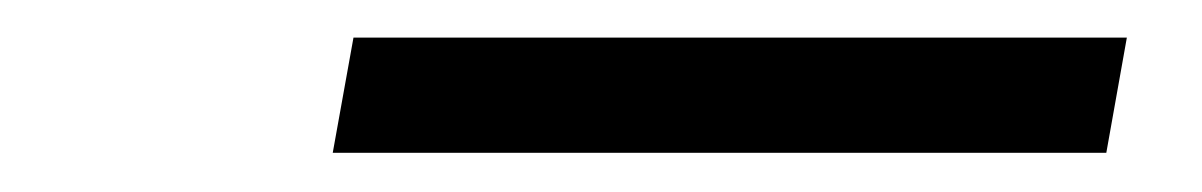

<svg xmlns="http://www.w3.org/2000/svg" viewBox="-20 -689 626 100"><path d="M153.3 -609.4H556.2L566.9 -669.4H164.1Z"/></svg>

Font: Cascadia Code NF Light
Style: Italic
Weight: 300
Italic angle: -10°
Monospace: yes
Designer: Aaron Bell
Foundry: Saja Typeworks
Version: Version 2404.023